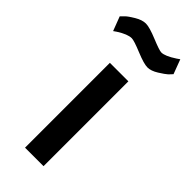

<svg xmlns="http://www.w3.org/2000/svg" viewBox="-277 -761 800 800"><g transform="rotate(45 122.5 -361.0)"><path d="M66 -500H175V0H66ZM58 -637Q34 -637 -5 -612L-18 -603L-42 -666L-26 -682Q-17 -691 9 -706.5Q35 -722 56.5 -722Q78 -722 126.5 -702Q175 -682 187 -682Q209 -682 250 -709L263 -718L287 -654L272 -638Q262 -629 236.5 -613Q211 -597 190 -597Q169 -597 120.5 -617Q72 -637 58 -637Z"/></g></svg>

Font: TitilliumWebSemiBold
Style: Bold
Weight: 600
Version: Version 1.001;PS 57.000;hotconv 1.0.70;makeotf.lib2.5.55311